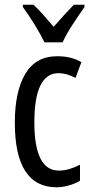

<svg xmlns="http://www.w3.org/2000/svg" viewBox="-20 -786 387 816"><path d="M221 10Q43 10 43 -265Q43 -397 87.5 -472Q132 -547 223 -547Q255 -547 280 -540.5Q305 -534 326 -522L301 -455Q263 -475 229 -475Q126 -475 126 -266Q126 -61 230 -61Q252 -61 274.5 -67.5Q297 -74 320 -86V-18Q299 -5 271.5 2.5Q244 10 221 10ZM169 -606Q153 -639 128 -680Q103 -721 77 -756V-766H122Q141 -749 163.5 -723.5Q186 -698 208 -672Q234 -702 251.5 -721Q269 -740 294 -766H339V-756Q317 -725 289.5 -683Q262 -641 246 -606Z"/></svg>

Font: Noto Sans ExtraCondensed
Style: Regular
Weight: 400
Width: 2
Designer: Monotype Design Team
Foundry: Monotype Imaging Inc.
Version: Version 2.013; ttfautohint (v1.8.4.7-5d5b)